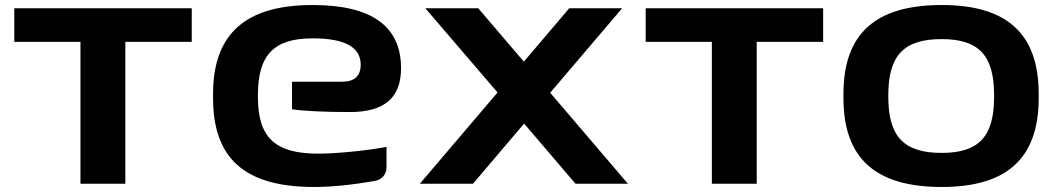

<svg xmlns="http://www.w3.org/2000/svg" viewBox="-20 -733 4208 766"><path d="M301 0H480V-566H745V-700H37V-566H301Z M1580 -461C1580 -629 1462 -713 1227 -713C961 -713 830 -599 830 -358V-342C830 -98 959 13 1234 13C1305 13 1388 4 1475 -11C1504 -16 1522 -38 1522 -65V-147C1452 -133 1324 -120 1250 -120C1078 -120 1009 -183 1009 -346V-354C1009 -512 1071 -580 1227 -580C1356 -580 1419 -545 1419 -475C1419 -430 1395 -407 1344 -407H1145V-297C1191 -290 1276 -286 1376 -286C1514 -286 1580 -343 1580 -461Z M1677 -700 1965 -364 1655 0H1867L2071 -240L2276 0H2485L2175 -363L2462 -700H2251L2070 -487L1888 -700Z M2820 0H2999V-566H3264V-700H2556V-566H2820Z M3345 -358V-342C3345 -101 3473 13 3737 13C3997 13 4124 -101 4124 -342V-358C4124 -599 3997 -713 3737 -713C3473 -713 3345 -599 3345 -358ZM3524 -346V-354C3524 -512 3586 -577 3737 -577C3885 -577 3946 -512 3946 -354V-346C3946 -188 3885 -123 3737 -123C3586 -123 3524 -188 3524 -346Z"/></svg>

Font: LT Wave UI Medium
Style: Regular
Weight: 500
Designer: Daniel Lyons
Foundry: New Value
Version: Version 2.5 (Glyphs App)